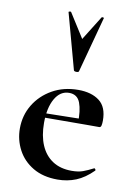

<svg xmlns="http://www.w3.org/2000/svg" viewBox="-84 -784 587 850"><g transform="rotate(10 209.0 -359.0)"><path d="M235 12Q170 12 124.5 -15Q79 -42 55.5 -86.5Q32 -131 32 -182Q32 -241 61 -289Q90 -337 141 -366Q192 -395 258 -395Q317 -395 352.5 -368Q388 -341 388 -280Q388 -267 386 -258Q384 -249 377 -249H281Q283 -306 270 -340.5Q257 -375 220 -375Q180 -375 156.5 -334Q133 -293 133 -225Q133 -167 151 -125Q169 -83 204 -60Q239 -37 290 -37Q320 -37 340.5 -44.5Q361 -52 386 -65Q388 -67 391.5 -63Q395 -59 393 -56Q356 -19 317.5 -3.5Q279 12 235 12ZM98 -248 97 -267 316 -271V-249ZM155 -726Q154 -729 159.5 -730Q165 -731 166 -729L235 -620L303 -729Q305 -731 310 -730Q315 -729 313 -726L246 -477Q245 -472 235 -472Q225 -472 223 -477Z"/></g></svg>

Font: Cormorant Infant Light
Style: Regular
Weight: 300
Designer: Christian Thalmann (Catharsis Fonts)
Foundry: Catharsis Fonts
Version: Version 4.001